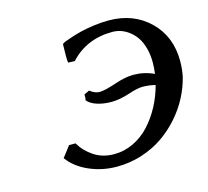

<svg xmlns="http://www.w3.org/2000/svg" viewBox="-98 -771 967 894"><g transform="rotate(-15 385.5 -324.0)"><path d="M169.9 -145H201.2Q224.6 -104.5 266.1 -77.1Q307.6 -49.8 362.8 -49.8Q412.1 -49.8 457 -71.5Q502 -93.3 535.6 -130.4Q569.3 -167.5 593.8 -213.6Q618.2 -259.8 631.8 -311Q601.6 -318.8 569.8 -318.8Q544.9 -318.8 502 -304.2Q452.6 -288.1 413.1 -288.1Q373.5 -288.1 342.3 -298.8Q311 -309.6 297.9 -327.1Q301.8 -338.9 299.8 -354L325.2 -366.2Q349.6 -347.2 372.1 -347.2Q395 -347.2 450.2 -365.2Q502.9 -383.8 543 -383.8Q594.7 -383.8 642.1 -361.8Q646 -388.7 646 -416Q646 -454.6 637 -486.6Q627.9 -518.6 613.3 -539.6Q598.6 -560.5 579.3 -575Q560.1 -589.4 540.3 -595.7Q520.5 -602.1 501 -602.1Q376 -602.1 296.9 -516.1L265.1 -517.1Q263.2 -529.3 263.2 -550.8Q263.2 -581.1 264.2 -606L269 -610.8Q272.9 -612.8 280.5 -616Q288.1 -619.1 312.5 -627.2Q336.9 -635.3 362.1 -641.6Q387.2 -647.9 424.3 -653.1Q461.4 -658.2 497.1 -658.2Q616.7 -658.2 693.8 -583.3Q771 -508.3 771 -390.1Q771 -348.6 763.2 -314Q751.5 -266.6 727.5 -220.5Q703.6 -174.3 667 -132.6Q630.4 -90.8 585 -59.3Q539.6 -27.8 481.4 -9Q423.3 9.8 360.8 9.8Q288.6 9.8 226.1 -18.1Q163.6 -45.9 129.9 -92.8Z"/></g></svg>

Font: Linear Smooth
Style: Bold Italic
Weight: 700
Designer: Philipp H. Poll, Flanker
Foundry: Philipp H. Poll, reworked by Flanker
Version: Version 1.061 | FøM Fix